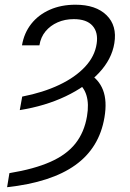

<svg xmlns="http://www.w3.org/2000/svg" viewBox="-20 -573 545 806"><path d="M63 -110.8 73.2 -167.5Q161.1 -184.6 228.5 -216.6Q295.9 -248.5 336.9 -292.5Q377.9 -336.4 385.7 -389.2Q393.1 -437 368.4 -464.8Q343.8 -492.7 289.6 -492.7Q252.4 -492.7 221.9 -479.2Q191.4 -465.8 171.1 -441.4Q150.9 -417 145.5 -382.8H72.3Q81.1 -434.6 111.3 -472.9Q141.6 -511.2 189.2 -532.2Q236.8 -553.2 296.9 -553.2Q382.3 -553.2 427.2 -509.3Q472.2 -465.3 460 -391.6Q449.2 -324.2 395.3 -266.8Q341.3 -209.5 255.6 -168.7Q169.9 -127.9 63 -110.8ZM302.2 -227.5 349.6 -266.1Q394.5 -241.2 412.4 -195.1Q430.2 -148.9 418.5 -80.1Q397 47.9 296.1 120.1Q195.3 192.4 9.8 212.9L19.5 153.8Q123.5 136.7 191.7 106.4Q259.8 76.2 296.9 29.1Q334 -18.1 345.2 -85Q354 -136.2 342.8 -173.1Q331.5 -210 302.2 -227.5Z"/></svg>

Font: Inter 24pt Light
Style: Italic
Weight: 300
Italic angle: -9.3988°
Designer: Rasmus Andersson
Foundry: rsms
Version: Version 4.001;git-66647c0bb